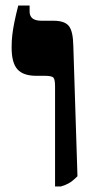

<svg xmlns="http://www.w3.org/2000/svg" viewBox="-20 -667 347 694"><path d="M179 7V-355Q179 -380 173 -386.5Q167 -393 141 -393H111Q64 -393 43 -416.5Q22 -440 22 -495Q22 -520 24.5 -541Q27 -562 32 -587Q37 -612 46 -647H87V-625Q87 -609 97.5 -600.5Q108 -592 131 -592H174Q213 -592 228.5 -573.5Q244 -555 245 -502L260 -30Q242 -12 228.5 -4.5Q215 3 200 7Z"/></svg>

Font: Noto Serif Hebrew Black
Style: Regular
Weight: 900
Version: Version 2.003